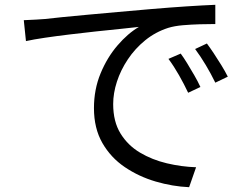

<svg xmlns="http://www.w3.org/2000/svg" viewBox="-20 -742 1040 799"><path d="M79 -658Q108 -659 131 -660.5Q154 -662 168 -663Q192 -666 237.5 -670.5Q283 -675 342.5 -680.5Q402 -686 469.5 -692Q537 -698 606 -704Q688 -711 757 -715.5Q826 -720 876 -722V-642Q848 -642 812 -641Q776 -640 741 -637Q706 -634 680 -626Q627 -609 584.5 -574.5Q542 -540 512 -495Q482 -450 466.5 -402Q451 -354 451 -309Q451 -236 481.5 -186.5Q512 -137 562.5 -107Q613 -77 674 -62.5Q735 -48 796 -46L767 37Q698 34 628 13.5Q558 -7 499.5 -46.5Q441 -86 406 -147Q371 -208 371 -292Q371 -370 398.5 -436.5Q426 -503 469 -553Q512 -603 558 -630Q526 -626 479 -621.5Q432 -617 377.5 -611Q323 -605 269 -598.5Q215 -592 167.5 -585Q120 -578 88 -571ZM732 -519Q744 -503 759 -478.5Q774 -454 789 -428Q804 -402 814 -380L763 -356Q746 -392 725 -429Q704 -466 681 -497ZM841 -561Q853 -545 869 -521Q885 -497 901 -471Q917 -445 928 -423L876 -398Q858 -435 836.5 -471Q815 -507 792 -538Z"/></svg>

Font: Go Noto Current
Style: Regular
Weight: 400
Designer: Monotype Design Team
Foundry: Monotype Imaging Inc.
Version: Version 2.007; ttfautohint (v1.8) -l 8 -r 50 -G 200 -x 14 -D